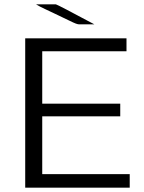

<svg xmlns="http://www.w3.org/2000/svg" viewBox="-20 -871 667 891"><path d="M147 -851H239Q248 -849 418 -758H350Q346 -758 342 -758.5Q338 -759 332 -761.5Q326 -764 319 -767Q312 -770 299 -776.5Q286 -783 273 -789Q260 -795 236.5 -806.5Q213 -818 189 -829Q163 -841 147 -851ZM97 0V-693H567V-633H176V-390H538V-331H176V-63H582V0Z"/></svg>

Font: Coval
Style: ExtraLight
Weight: 250
Foundry: Context Ltd
Version: Version 001.000